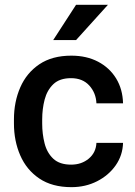

<svg xmlns="http://www.w3.org/2000/svg" viewBox="-20 -770 562 800"><path d="M276.4 -84Q319.8 -84 349.9 -109.1Q379.9 -134.3 381.8 -174.8H492.7Q491.2 -123 462.2 -81.3Q433.1 -39.6 384.8 -14.9Q336.4 9.8 277.8 9.8Q197.3 9.8 144 -26.1Q90.8 -62 64.5 -122.3Q38.1 -182.6 38.1 -255.4V-272.5Q38.1 -345.7 64.5 -406Q90.8 -466.3 144 -502.2Q197.3 -538.1 277.3 -538.1Q340.8 -538.1 388.7 -512.9Q436.5 -487.8 463.9 -443.1Q491.2 -398.4 492.7 -339.4H381.8Q379.9 -382.8 352.1 -413.6Q324.2 -444.3 275.9 -444.3Q228.5 -444.3 202.4 -419.4Q176.3 -394.5 166 -355.2Q155.8 -315.9 155.8 -272.5V-255.4Q155.8 -211.9 165.8 -172.6Q175.8 -133.3 202.1 -108.6Q228.5 -84 276.4 -84ZM201.7 -603 296.9 -750H429.7L296.9 -603Z"/></svg>

Font: Vazirmatn FD Medium
Style: Regular
Weight: 500
Designer: Saber Rastikerdar
Foundry: Saber Rastikerdar
Version: Version 33.003